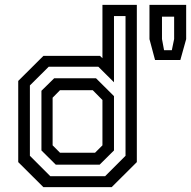

<svg xmlns="http://www.w3.org/2000/svg" viewBox="-20 -770 786 790"><path d="M439.5 0H158.5L55 -103V-437L158.5 -540H391.5L401.5 -530.5V-750H543V-103ZM390 -92.5H209.5L150.5 -151V-396.5L203 -448H375L449 -374.5V-151ZM371 -141.5 401.5 -172V-358.5L361.5 -399H227L196.5 -368V-172L227 -141.5ZM412.5 -45 496.5 -129V-704H449V-431.5L384.5 -495.5H180.5L103 -418.5V-129L187 -45ZM618 -523 595 -609V-750H746V-609L722 -523ZM655 -563.5H687L696.5 -609.5V-701.5H646.5V-609.5Z"/></svg>

Font: Tourney Medium
Style: Regular
Weight: 500
Designer: Tyler Finck
Foundry: Etcetera Type Co
Version: Version 1.015